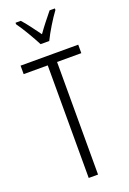

<svg xmlns="http://www.w3.org/2000/svg" viewBox="-177 -1005 713 1064"><g transform="rotate(-20 179.5 -473.5)"><path d="M206 0H151V-664H9V-714H349V-664H206ZM154 -788Q136 -823 110.5 -866Q85 -909 64 -938V-947H95Q114 -926 136.5 -896Q159 -866 180 -837Q202 -868 221 -892Q240 -916 265 -947H296V-938Q273 -907 247.5 -865Q222 -823 205 -788Z"/></g></svg>

Font: Noto Sans Thai ExtCond Light
Style: Regular
Weight: 300
Width: 2
Designer: Monotype Design Team
Foundry: Monotype Imaging Inc.
Version: Version 2.002; ttfautohint (v1.8.4.7-5d5b)